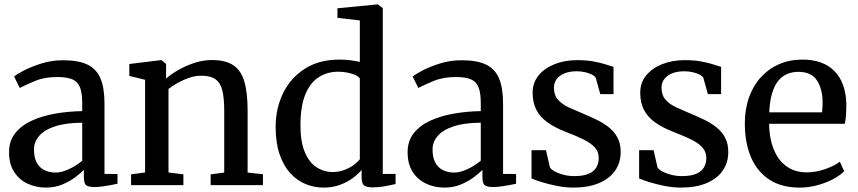

<svg xmlns="http://www.w3.org/2000/svg" viewBox="-20 -839 3886 870"><path d="M188.5 11Q143.5 11 105.5 -6.5Q67.5 -24 44.2 -59.8Q21 -95.5 21 -149.5Q21 -200 48.5 -235Q76 -270 123 -291.8Q170 -313.5 229.2 -324Q288.5 -334.5 352.5 -335.5V-371Q352.5 -416 343 -442Q333.5 -468 309 -479Q284.5 -490 239 -490Q181 -490 137.2 -471.5Q93.5 -453 69.5 -440.5L44 -492Q54 -501.5 87.2 -519Q120.5 -536.5 167.2 -551.2Q214 -566 265.5 -566Q336 -566 377 -546Q418 -526 435.8 -482.5Q453.5 -439 453.5 -370V-51L512.5 -50.5V-6.5Q501.5 -4 483.2 -0.5Q465 3 445 5.8Q425 8.5 408 8.5Q381.5 8.5 370.8 0.5Q360 -7.5 360 -37V-69Q347.5 -56.5 323 -37.5Q298.5 -18.5 264.2 -3.8Q230 11 188.5 11ZM232 -57Q259 -57 292.8 -72.8Q326.5 -88.5 352.5 -111V-283Q278 -282.5 229.5 -266.5Q181 -250.5 157.5 -223.2Q134 -196 134 -161.5Q134 -124.5 146.8 -101.5Q159.5 -78.5 181.8 -67.8Q204 -57 232 -57Z M637.5 -57.5V-477.5L566 -495V-549L708.5 -566.5H711.5L732.5 -549.5V-507.5L732 -482.5Q753.5 -502 787.5 -521.5Q821.5 -541 861 -554Q900.5 -567 939.5 -567Q1002.5 -567 1037.8 -543Q1073 -519 1087.5 -468.5Q1102 -418 1102 -338.5V-57L1171.5 -49.5V0H934.5V-49L996 -57V-337.5Q996 -392 988 -427Q980 -462 957.5 -479Q935 -496 892 -496Q865.5 -496 838 -486.8Q810.5 -477.5 786 -463.8Q761.5 -450 743.5 -436V-57.5L811 -49V0H574V-49Z M1447 11Q1403.5 11 1364.2 -5.2Q1325 -21.5 1294.5 -55.2Q1264 -89 1246.5 -141Q1229 -193 1229 -263.5Q1229 -348 1263 -417.2Q1297 -486.5 1361.8 -527.8Q1426.5 -569 1517.5 -569Q1543.5 -569 1567 -566Q1590.5 -563 1610.5 -558.5V-746.5L1509 -758V-801.5L1689 -819H1692L1714.5 -802.5V-51H1772.5V-5Q1752 -0.5 1724.5 4.8Q1697 10 1667.5 10Q1643.5 10 1631 2Q1618.5 -6 1618.5 -36.5V-69Q1601.5 -48.5 1576 -30.2Q1550.5 -12 1517.8 -0.5Q1485 11 1447 11ZM1487.5 -59.5Q1516 -59.5 1540.2 -68.8Q1564.5 -78 1582.5 -91.2Q1600.5 -104.5 1610.5 -117.5V-483.5Q1603 -496 1574 -505Q1545 -514 1511.5 -514Q1464 -514 1425.8 -490.2Q1387.5 -466.5 1365 -414.5Q1342.5 -362.5 1341.5 -278.5Q1340.5 -200.5 1360.2 -152Q1380 -103.5 1413.8 -81.5Q1447.5 -59.5 1487.5 -59.5Z M1994.5 11Q1949.5 11 1911.5 -6.5Q1873.5 -24 1850.2 -59.8Q1827 -95.5 1827 -149.5Q1827 -200 1854.5 -235Q1882 -270 1929 -291.8Q1976 -313.5 2035.2 -324Q2094.5 -334.5 2158.5 -335.5V-371Q2158.5 -416 2149 -442Q2139.5 -468 2115 -479Q2090.5 -490 2045 -490Q1987 -490 1943.2 -471.5Q1899.5 -453 1875.5 -440.5L1850 -492Q1860 -501.5 1893.2 -519Q1926.5 -536.5 1973.2 -551.2Q2020 -566 2071.5 -566Q2142 -566 2183 -546Q2224 -526 2241.8 -482.5Q2259.5 -439 2259.5 -370V-51L2318.5 -50.5V-6.5Q2307.5 -4 2289.2 -0.5Q2271 3 2251 5.8Q2231 8.5 2214 8.5Q2187.5 8.5 2176.8 0.5Q2166 -7.5 2166 -37V-69Q2153.5 -56.5 2129 -37.5Q2104.5 -18.5 2070.2 -3.8Q2036 11 1994.5 11ZM2038 -57Q2065 -57 2098.8 -72.8Q2132.5 -88.5 2158.5 -111V-283Q2084 -282.5 2035.5 -266.5Q1987 -250.5 1963.5 -223.2Q1940 -196 1940 -161.5Q1940 -124.5 1952.8 -101.5Q1965.5 -78.5 1987.8 -67.8Q2010 -57 2038 -57Z M2579 11Q2541.5 11 2504 3.5Q2466.5 -4 2435.8 -13.5Q2405 -23 2388.5 -30.5V-158.5H2454L2472 -80Q2478 -70.5 2495 -61.5Q2512 -52.5 2534.8 -46.8Q2557.5 -41 2582.5 -41Q2622 -41 2646.5 -51.2Q2671 -61.5 2682 -80Q2693 -98.5 2693 -123Q2693 -151.5 2675 -171.2Q2657 -191 2623.2 -207.5Q2589.5 -224 2541 -242.5Q2492.5 -261.5 2459.5 -285.5Q2426.5 -309.5 2410 -342Q2393.5 -374.5 2393.5 -419Q2393.5 -464 2420.2 -497Q2447 -530 2492.8 -548.2Q2538.5 -566.5 2596 -566.5Q2639 -566.5 2671.2 -560.2Q2703.5 -554 2725.8 -546.8Q2748 -539.5 2760 -536V-412.5H2700L2679.5 -486.5Q2675 -494.5 2661.8 -501.2Q2648.5 -508 2630.5 -512Q2612.5 -516 2592.5 -516Q2561.5 -516 2538.5 -506.8Q2515.5 -497.5 2502.8 -481Q2490 -464.5 2490 -442Q2490 -407.5 2508.8 -386.8Q2527.5 -366 2557.5 -352.2Q2587.5 -338.5 2620 -325Q2652.5 -311.5 2683.5 -296.5Q2714.5 -281.5 2739 -262Q2763.5 -242.5 2778 -215.5Q2792.5 -188.5 2792.5 -150.5Q2792.5 -102 2767.2 -65.8Q2742 -29.5 2694 -9.2Q2646 11 2579 11Z M3066.5 11Q3029 11 2991.5 3.5Q2954 -4 2923.2 -13.5Q2892.5 -23 2876 -30.5V-158.5H2941.5L2959.5 -80Q2965.5 -70.5 2982.5 -61.5Q2999.5 -52.5 3022.2 -46.8Q3045 -41 3070 -41Q3109.5 -41 3134 -51.2Q3158.5 -61.5 3169.5 -80Q3180.5 -98.5 3180.5 -123Q3180.5 -151.5 3162.5 -171.2Q3144.5 -191 3110.8 -207.5Q3077 -224 3028.5 -242.5Q2980 -261.5 2947 -285.5Q2914 -309.5 2897.5 -342Q2881 -374.5 2881 -419Q2881 -464 2907.8 -497Q2934.5 -530 2980.2 -548.2Q3026 -566.5 3083.5 -566.5Q3126.5 -566.5 3158.8 -560.2Q3191 -554 3213.2 -546.8Q3235.5 -539.5 3247.5 -536V-412.5H3187.5L3167 -486.5Q3162.5 -494.5 3149.2 -501.2Q3136 -508 3118 -512Q3100 -516 3080 -516Q3049 -516 3026 -506.8Q3003 -497.5 2990.2 -481Q2977.5 -464.5 2977.5 -442Q2977.5 -407.5 2996.2 -386.8Q3015 -366 3045 -352.2Q3075 -338.5 3107.5 -325Q3140 -311.5 3171 -296.5Q3202 -281.5 3226.5 -262Q3251 -242.5 3265.5 -215.5Q3280 -188.5 3280 -150.5Q3280 -102 3254.8 -65.8Q3229.5 -29.5 3181.5 -9.2Q3133.5 11 3066.5 11Z M3603.5 11Q3520 11 3464.8 -26Q3409.5 -63 3382.2 -128.2Q3355 -193.5 3355 -279Q3355 -345 3374.2 -398.5Q3393.5 -452 3428.5 -490Q3463.5 -528 3511 -548.5Q3558.5 -569 3615.5 -569Q3709 -569 3760.2 -517.8Q3811.5 -466.5 3815 -370Q3815 -340 3813.5 -317.5Q3812 -295 3808 -278H3465Q3465.5 -229.5 3476.8 -189.2Q3488 -149 3509.2 -119.8Q3530.5 -90.5 3562 -74.2Q3593.5 -58 3635 -58Q3677 -58 3719.8 -73Q3762.5 -88 3785.5 -106.5L3805 -63Q3787 -44.5 3755.2 -27.5Q3723.5 -10.5 3684 0.2Q3644.5 11 3603.5 11ZM3465.5 -330H3705Q3706 -339 3706.8 -351.5Q3707.5 -364 3707.5 -373.5Q3707.5 -434.5 3682.2 -474Q3657 -513.5 3597.5 -513.5Q3570.5 -513.5 3547.5 -504Q3524.5 -494.5 3507 -473.5Q3489.5 -452.5 3478.8 -417.2Q3468 -382 3465.5 -330Z"/></svg>

Font: Merriweather 20pt
Style: Regular
Weight: 400
Version: Version 2.100